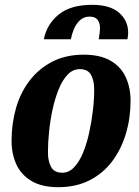

<svg xmlns="http://www.w3.org/2000/svg" viewBox="-20 -757 578 797"><path d="M222 20Q154 20 111 -5.5Q68 -31 48 -74.5Q28 -118 28 -173Q28 -244 46.5 -308.5Q65 -373 103 -422.5Q141 -472 197 -501Q253 -530 328 -530Q396 -530 439 -505Q482 -480 502 -436.5Q522 -393 522 -339Q522 -268 503 -203.5Q484 -139 446.5 -88.5Q409 -38 352.5 -9Q296 20 222 20ZM239 -40Q266 -40 287.5 -62.5Q309 -85 324.5 -122.5Q340 -160 350 -205.5Q360 -251 365.5 -297.5Q371 -344 371 -385Q371 -422 358 -446Q345 -470 311 -470Q283 -470 261.5 -448Q240 -426 224.5 -388.5Q209 -351 199 -306Q189 -261 184 -213.5Q179 -166 179 -125Q179 -88 192 -64Q205 -40 239 -40ZM162 -594Q174 -656 223.5 -696.5Q273 -737 362 -737Q437 -737 474.5 -704Q512 -671 512 -622Q512 -609 509 -594H390Q392 -607 393.5 -619Q395 -631 395 -641Q395 -662 385 -675Q375 -688 352 -688Q328 -688 312 -673Q296 -658 287 -636.5Q278 -615 274 -594Z"/></svg>

Font: Sansita Swashed SemiBold
Style: Regular
Weight: 600
Designer: Pablo Cosgaya
Foundry: Omnibus-Type
Version: Version 1.003; ttfautohint (v1.8.3)